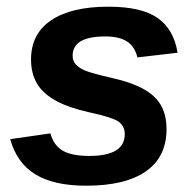

<svg xmlns="http://www.w3.org/2000/svg" viewBox="-20 -557 596 586"><path d="M488.3 -163.1Q488.3 -78.1 425.5 -34.2Q362.8 9.8 242.7 9.8Q144.5 9.8 87.9 -24.9Q31.2 -59.6 11.2 -132.3L133.8 -149.9Q144 -113.3 171.4 -97.2Q198.7 -81.1 252.4 -81.1Q360.8 -81.1 360.8 -147.5Q360.8 -172.4 340.8 -186.5Q320.3 -199.7 251.5 -214.4Q192.9 -227.5 155.3 -247.1Q112.3 -269.5 93.5 -301Q74.7 -332.5 74.7 -375.5Q74.7 -453.6 136 -495.1Q197.3 -536.6 311 -536.6Q411.6 -536.6 460.9 -502.2Q510.3 -467.8 522 -396L399.4 -381.8Q391.1 -415.5 367.2 -430.7Q343.3 -445.8 301.8 -445.8Q251.5 -445.8 226.6 -431.2Q201.7 -416.5 201.7 -387.2Q201.7 -371.1 211.4 -360.4Q221.2 -349.6 239.3 -341.8Q256.8 -334 326.2 -317.9Q392.6 -302.7 429.7 -278.3Q460.9 -257.8 474.6 -229.2Q488.3 -200.7 488.3 -163.1Z"/></svg>

Font: Arimo
Style: Italic
Weight: 400
Italic angle: -12°
Designer: Steve Matteson
Foundry: Monotype Imaging Inc.
Version: Version 1.33